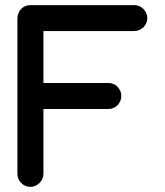

<svg xmlns="http://www.w3.org/2000/svg" viewBox="-20 -729 643 749"><path d="M503.9 -709Q514.2 -709 523.4 -705.1Q532.7 -701.2 539.6 -694.1Q546.4 -687 550.5 -678Q554.7 -668.9 554.7 -658.2Q554.7 -648.4 550.8 -639.2Q546.9 -629.9 540 -623Q533.2 -616.2 523.7 -612.1Q514.2 -607.9 503.9 -607.9H149.4V-405.3H402.8Q412.1 -405.3 421.4 -401.9Q430.7 -398.4 437.5 -391.6Q444.3 -384.8 448.7 -375.5Q453.1 -366.2 453.1 -354.5Q453.1 -343.3 448.7 -333.7Q444.3 -324.2 437.5 -317.6Q430.7 -311 421.4 -307.4Q412.1 -303.7 402.8 -303.7H149.4V-50.8Q149.4 -40.5 145.3 -31.2Q141.1 -22 134 -15.1Q127 -8.3 117.9 -4.2Q108.9 0 98.1 0Q87.9 0 78.6 -4.2Q69.3 -8.3 62.5 -15.1Q55.7 -22 51.8 -31.2Q47.9 -40.5 47.9 -50.8V-658.2Q47.9 -668.5 51.8 -677.7Q55.7 -687 62.5 -694.1Q69.3 -701.2 78.6 -705.1Q87.9 -709 98.1 -709H301.3Z"/></svg>

Font: TGL 0-17
Style: Regular
Weight: 400
Designer: Peter Wiegel
Foundry: Peter Wiegel
Version: Version 1.003 2010